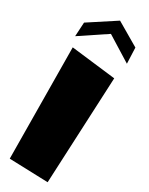

<svg xmlns="http://www.w3.org/2000/svg" viewBox="-246 -1029 808 1042"><g transform="rotate(30 158.0 -508.0)"><path d="M317 -802 161 -899 -1 -791 4 -879 168 -986 313 -901ZM266 -30 24 -38 18 -732 297 -699Z"/></g></svg>

Font: LONDON PRESLEY
Style: Regular
Weight: 400
Version: Version 001.000